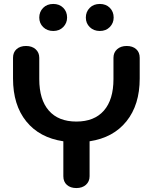

<svg xmlns="http://www.w3.org/2000/svg" viewBox="-20 -943 774 973"><path d="M688 -650V-545Q688 -412 621 -328.5Q554 -245 434 -227V-50Q434 -23 415.5 -6.5Q397 10 367 10Q337 10 319 -6Q301 -22 301 -50V-227Q180 -245 113 -328Q46 -411 46 -545V-650Q46 -678 64 -694Q82 -710 112 -710Q142 -710 160.5 -693.5Q179 -677 179 -650V-542Q179 -438 227.5 -382.5Q276 -327 367 -327Q458 -327 506.5 -382.5Q555 -438 555 -542V-650Q555 -677 573.5 -693.5Q592 -710 622 -710Q652 -710 670 -694Q688 -678 688 -650ZM179 -854Q179 -883 198.5 -903Q218 -923 250 -923Q281 -923 300.5 -903.5Q320 -884 320 -854Q320 -826 300.5 -806Q281 -786 250 -786Q219 -786 199 -805.5Q179 -825 179 -854ZM415 -854Q415 -883 434.5 -903Q454 -923 486 -923Q517 -923 536.5 -903.5Q556 -884 556 -854Q556 -826 536.5 -806Q517 -786 486 -786Q455 -786 435 -805.5Q415 -825 415 -854Z"/></svg>

Font: Kodchasan
Style: Bold
Weight: 700
Designer: Katatrad Aksorn Co.,Ltd.
Foundry: Cadson Demak Co.,Ltd.
Version: Version 1.000; ttfautohint (v1.6)